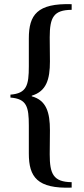

<svg xmlns="http://www.w3.org/2000/svg" viewBox="-20 -764 403 919"><path d="M323 134V108C235 107 218 68 218 -25C218 -66 219 -107 219 -140C219 -226 202 -284 132 -303V-306C202 -327 219 -384 219 -470C219 -502 218 -543 218 -585C218 -682 237 -716 323 -717V-744C158 -749 118 -693 118 -580V-447C118 -356 108 -317 30 -311V-297C108 -291 118 -253 118 -163V-29C118 83 158 140 323 134Z"/></svg>

Font: Nithya Ranjana NU
Style: Regular
Weight: 400
Designer: Designed by Tathagata Biswas and Noopur Datye with help from Ananda Maharjan, Callijatra
Foundry: Ek Type
Version: Version 1.000